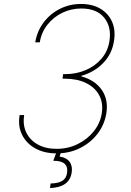

<svg xmlns="http://www.w3.org/2000/svg" viewBox="-20 -757 654 960"><path d="M262.8 9.9Q201.7 9.9 156.8 -14.9Q111.9 -39.8 90.4 -83.1Q68.9 -126.4 78.1 -181.8H100.9Q93 -132.8 111.3 -94.6Q129.6 -56.5 168.9 -34.6Q208.1 -12.8 262.8 -12.8Q320.3 -12.8 368.8 -36.8Q417.3 -60.7 449 -100.7Q480.8 -140.6 488.6 -188.9Q497.2 -241.5 476 -280.7Q454.9 -320 410.3 -341.8Q365.8 -363.6 304 -363.6H292.6L295.5 -386.4H306.8Q361.5 -386.4 408.7 -406.6Q456 -426.8 487.6 -463.8Q519.2 -500.7 527 -551.1Q538.7 -621.4 501.4 -668Q464.1 -714.5 386.4 -714.5Q335.9 -714.5 291.5 -693Q247.2 -671.5 217 -633.3Q186.8 -595.2 179 -545.5H156.2Q165.5 -601.6 198.2 -644.9Q230.8 -688.2 279.5 -712.7Q328.1 -737.2 384.9 -737.2Q442.5 -737.2 482.8 -712.9Q523.1 -688.6 541 -646.5Q558.9 -604.4 549.7 -551.1Q540.1 -487.2 495.7 -441.6Q451.3 -396 386.4 -377.8V-375Q454.5 -356.9 488.8 -307.5Q523.1 -258.2 511.4 -188.9Q502.1 -132.8 467.3 -87.7Q432.5 -42.6 379.6 -16.3Q326.7 9.9 262.8 9.9ZM264.9 -2.8H287.6L277.7 25.6Q313.6 31.2 328.7 53.1Q343.8 74.9 338.1 108Q325.6 180 230.1 183.2L233 160.5Q273.1 159.4 292.3 146.7Q311.4 133.9 315.3 108Q324.6 45.8 246.4 46.9Z"/></svg>

Font: Inter Thin  BETA
Style: Italic
Weight: 100
Italic angle: -9.39999°
Designer: Rasmus Andersson
Foundry: rsms
Version: Version 3.011;git-f93a4a705